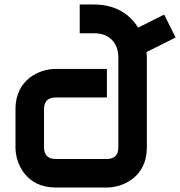

<svg xmlns="http://www.w3.org/2000/svg" viewBox="-20 -835 802 855"><path d="M634 -579C634 -587 633 -595 632 -603L762 -668L711 -770L595 -712C560 -769 497 -815 399 -815H335V-687H399C467 -687 507 -644 507 -579V-178C507 -145 490 -127 456 -127H227C194 -127 176 -145 176 -179V-350C176 -383 194 -401 228 -401H456V-528H227C156 -528 49 -481 49 -350V-178C49 -107 96 0 227 0H456C528 0 634 -47 634 -178Z"/></svg>

Font: Audiowide
Style: Regular
Weight: 400
Designer: Astigmatic (AOETI)
Foundry: Astigmatic (AOETI)
Version: Version 1.002